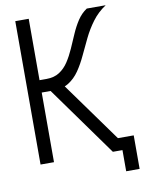

<svg xmlns="http://www.w3.org/2000/svg" viewBox="-98 -868 797 1055"><g transform="rotate(-10 300.0 -341.0)"><path d="M519 118V0H487V-69H594V118ZM84 -388.5V-457.5H176Q219 -457.5 248.5 -476.8Q278 -496 298.8 -527.8Q319.5 -559.5 336.5 -598Q353.5 -636.5 370.2 -675.2Q387 -714 408.5 -746.8Q430 -779.5 461 -800H566.5Q521 -770 490 -728.2Q459 -686.5 436.5 -640.2Q414 -594 393.2 -549.2Q372.5 -504.5 347.5 -468.2Q322.5 -432 287.8 -410.2Q253 -388.5 201 -388.5ZM62 0V-800H137V0ZM465.5 0 159 -427 234 -446.5 555.5 0Z"/></g></svg>

Font: Victor Mono Thin
Style: Regular
Weight: 100
Monospace: yes
Designer: Rune Bjørnerås
Version: Version 1.561;gftools[0.9.30]